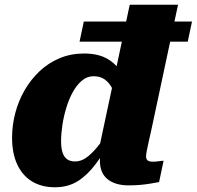

<svg xmlns="http://www.w3.org/2000/svg" viewBox="-20 -778 831 811"><path d="M524 -366Q519 -419 498 -461Q477 -503 437 -527.5Q397 -552 335 -552Q279 -552 231.5 -532Q184 -512 147 -477Q110 -442 84 -397Q58 -352 44.5 -300.5Q31 -249 31 -196Q31 -130 53 -83Q75 -36 115.5 -11.5Q156 13 212 13Q267 13 308 -12.5Q349 -38 384.5 -85.5Q420 -133 458 -199L448 -232Q415 -186 390 -156Q365 -126 343 -111Q321 -96 297 -96Q277 -96 264 -105Q251 -114 244.5 -133Q238 -152 238 -182Q238 -213 243.5 -249.5Q249 -286 260 -322.5Q271 -359 287.5 -389Q304 -419 326 -437.5Q348 -456 375 -456Q404 -456 423 -442Q442 -428 454 -404.5Q466 -381 473 -349ZM334 -687 316 -602H773L791 -687ZM528 -758 394 -130 404 -140Q403 -126 402.5 -116Q402 -106 402 -99Q402 -47 434.5 -21Q467 5 523 5Q549 5 572 3Q595 1 615.5 -2.5Q636 -6 652 -9L671 -99Q663 -99 650.5 -97Q638 -95 625 -95Q611 -95 604 -100Q597 -105 597 -118Q597 -125 599.5 -139Q602 -153 607 -174.5Q612 -196 619 -228L732 -758Z"/></svg>

Font: Roboto Serif 20pt ExtraBold
Style: Italic
Weight: 800
Italic angle: -10°
Version: Version 1.007